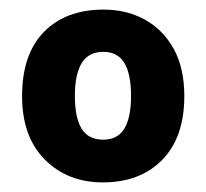

<svg xmlns="http://www.w3.org/2000/svg" viewBox="-20 -742 430 400"><path d="M364 -542Q364 -456 318 -409Q272 -362 194 -362Q121 -362 73.5 -409.5Q26 -457 26 -542Q26 -629 71.5 -675.5Q117 -722 196 -722Q244 -722 282 -701Q320 -680 342 -640Q364 -600 364 -542ZM136 -542Q136 -497 150 -474Q164 -451 195 -451Q225 -451 239 -474Q253 -497 253 -542Q253 -588 239 -611Q225 -634 195 -634Q165 -634 150.5 -611Q136 -588 136 -542Z"/></svg>

Font: Noto Sans Hebrew ExtraBold
Style: Regular
Weight: 800
Designer: Monotype Design Team
Foundry: Monotype Imaging Inc.
Version: Version 2.003